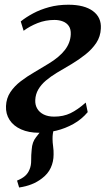

<svg xmlns="http://www.w3.org/2000/svg" viewBox="-20 -566 464 833"><path d="M63 247.5 54 217.5Q76 208.5 88.8 197.2Q101.5 186 108 169.5Q115.5 152.5 115.2 129.5Q115 106.5 117.5 83Q119.5 50 136.5 29.2Q153.5 8.5 166 -8.5L236.5 -48Q220.5 -28.5 214 -7Q207.5 14.5 208 37.5Q208 51.5 210.5 69.5Q213 87.5 212.5 104.5Q212.5 135.5 200.2 162Q188 188.5 162 208Q142 223.5 117.8 233.2Q93.5 243 63 247.5ZM149 10Q104.5 10 71.5 -4.8Q38.5 -19.5 21.5 -45.8Q4.5 -72 6 -106Q7.5 -140 25 -166.2Q42.5 -192.5 70 -213.5Q97.5 -234.5 129.5 -253Q161.5 -271.5 192 -290.5Q238 -318.5 261.8 -349.5Q285.5 -380.5 287 -417Q288 -439 278.8 -452.8Q269.5 -466.5 253 -473Q236.5 -479.5 216.5 -479.5Q177.5 -479.5 143 -465.8Q108.5 -452 82.5 -432.5L70 -473Q93 -491.5 123.8 -508Q154.5 -524.5 193 -535Q231.5 -545.5 276.5 -545.5Q346 -545.5 383.2 -518Q420.5 -490.5 417.5 -442Q416 -407.5 397.8 -380Q379.5 -352.5 351.2 -330Q323 -307.5 290.5 -288Q258 -268.5 227 -250.5Q200.5 -234.5 179.5 -216.8Q158.5 -199 146.2 -178Q134 -157 133 -132Q132 -111 141.5 -94.8Q151 -78.5 169.8 -69.2Q188.5 -60 215 -60Q255 -60 286 -75Q317 -90 352 -121L360.5 -79.5Q334 -48 298.5 -28.2Q263 -8.5 224.5 0.8Q186 10 149 10Z"/></svg>

Font: Merriweather 72pt SemiBold
Style: Italic
Weight: 600
Italic angle: -7.8°
Version: Version 2.101